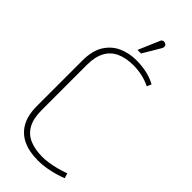

<svg xmlns="http://www.w3.org/2000/svg" viewBox="-280 -925 983 983"><g transform="rotate(45 211.0 -434.0)"><path d="M276 -844Q280 -850 281 -856Q282 -862 279.5 -867Q277 -872 271 -875Q265 -878 259.5 -877.5Q254 -877 249.5 -873.5Q245 -870 243 -863L195 -751H221ZM360 -653 371 -677Q341 -694 305 -702Q269 -710 229 -710Q177 -710 133 -690.5Q89 -671 61.5 -628Q34 -585 34 -513V-184Q34 -117 58 -74.5Q82 -32 126.5 -11Q171 10 234 10Q273 10 313.5 1.5Q354 -7 396 -23L388 -50Q360 -40 333 -33Q306 -26 282 -22.5Q258 -19 238 -19Q186 -19 147 -35Q108 -51 87 -88Q66 -125 66 -186V-514Q66 -571 85.5 -608Q105 -645 143.5 -663Q182 -681 237 -681Q267 -681 298 -674.5Q329 -668 360 -653Z"/></g></svg>

Font: Advent Pro ExtraLight
Style: Regular
Weight: 250
Version: Version 3.000